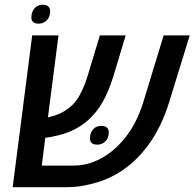

<svg xmlns="http://www.w3.org/2000/svg" viewBox="-20 -778 809 798"><path d="M113.8 -630.9H223.1L179.2 -290Q209 -296.9 229 -306.2Q249 -315.4 267.6 -330.1Q293.5 -350.1 311.5 -383.1Q329.6 -416 343.3 -459.5L395 -630.9H502.4L451.2 -460.9Q431.6 -397.5 406 -353Q380.4 -308.6 344.7 -277.3Q309.6 -246.6 266.8 -229.7Q224.1 -212.9 168 -205.1L153.8 -89.8H287.1Q343.3 -89.8 397.2 -118.2Q451.2 -146.5 494.1 -198.2Q547.4 -261.2 575.7 -354L660.2 -630.9H768.6L682.6 -352.1Q639.6 -211.9 551.8 -122.6Q469.2 -38.6 356.4 -12.7Q308.6 0 258.3 0H32.7ZM354 -201.7Q354 -225.1 366.7 -240Q379.4 -254.9 400.9 -254.9Q416.5 -254.9 424.3 -247.6Q432.1 -240.2 432.1 -229Q432.1 -205.6 418.7 -191.2Q405.3 -176.8 384.3 -176.8Q368.7 -176.8 361.3 -183.6Q354 -190.4 354 -201.7ZM110.4 -704.6Q110.4 -728 123.3 -743.2Q136.2 -758.3 157.7 -758.3Q173.3 -758.3 180.9 -751Q188.5 -743.7 188.5 -731.9Q188.5 -708.5 175 -694.1Q161.6 -679.7 140.6 -679.7Q125 -679.7 117.7 -686.5Q110.4 -693.4 110.4 -704.6Z"/></svg>

Font: Viking Open Sans Light
Style: Bold Italic
Weight: 600
Italic angle: -12°
Foundry: Ascender Corporation
Version: Version 2.000